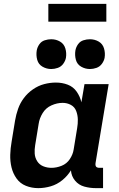

<svg xmlns="http://www.w3.org/2000/svg" viewBox="-20 -965 616 993"><path d="M178 8Q210 8 242.5 -1.5Q275 -11 302 -33Q329 -55 347 -84Q349 -54 368 -31Q387 -8 416 0Q445 8 476 8H513V-97H494Q487 -97 481.5 -99.5Q476 -102 474.5 -108Q473 -114 474 -121L542 -530H417L401 -436Q394 -466 376.5 -491Q359 -516 330.5 -527Q302 -538 269 -538Q239 -538 208.5 -530Q178 -522 150.5 -503Q123 -484 103.5 -458Q84 -432 73.5 -402Q63 -372 58 -342L40 -232Q34 -198 33 -164.5Q32 -131 39.5 -99.5Q47 -68 65.5 -42Q84 -16 114 -4Q144 8 178 8ZM246 -97Q224 -97 204 -105Q184 -113 172.5 -131Q161 -149 159.5 -170.5Q158 -192 162 -215L180 -325Q184 -353 200.5 -380Q217 -407 246 -420Q275 -433 304 -433Q327 -433 346.5 -422.5Q366 -412 374 -391Q382 -370 382.5 -347.5Q383 -325 379 -302L361 -192Q357 -166 341 -142Q325 -118 298.5 -107.5Q272 -97 246 -97ZM445 -608Q462 -608 479 -614Q496 -620 507 -635Q518 -650 521 -666Q525 -691 518 -714.5Q511 -738 490.5 -750Q470 -762 445 -762Q428 -762 411 -756.5Q394 -751 383.5 -736Q373 -721 370 -704Q366 -679 372.5 -655.5Q379 -632 400 -620Q421 -608 445 -608ZM245 -608Q262 -608 279 -614Q296 -620 307 -635Q318 -650 321 -666Q325 -691 318 -714.5Q311 -738 290.5 -750Q270 -762 245 -762Q228 -762 211 -756.5Q194 -751 183.5 -736Q173 -721 170 -704Q166 -679 172.5 -655.5Q179 -632 200 -620Q221 -608 245 -608ZM230 -853H530V-945H230Z"/></svg>

Font: Iosevka Sparkle
Style: Bold Italic
Weight: 700
Italic angle: -9°
Designer: Belleve Invis
Foundry: Belleve Invis
Version: Version 4.5.0; ttfautohint (v1.8.3)